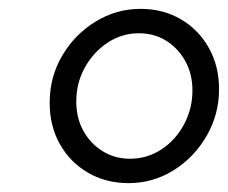

<svg xmlns="http://www.w3.org/2000/svg" viewBox="-20 -730 514 433"><path d="M270 -317Q219 -317 178.5 -340.5Q138 -364 115 -405Q92 -446 92 -498Q92 -556 120 -604Q148 -652 195 -681Q242 -710 297 -710Q348 -710 388 -686.5Q428 -663 451 -622Q474 -581 474 -529Q474 -472 446 -423.5Q418 -375 371.5 -346Q325 -317 270 -317ZM273 -372Q312 -372 344 -393Q376 -414 395 -449.5Q414 -485 414 -526Q414 -563 398 -592Q382 -621 355 -638Q328 -655 293 -655Q255 -655 223 -634Q191 -613 171.5 -578Q152 -543 152 -501Q152 -464 168 -435Q184 -406 211.5 -389Q239 -372 273 -372Z"/></svg>

Font: Red Hat Display VF
Style: Italic
Weight: 300
Italic angle: -12°
Designer: Pentagram, MCKL
Foundry: Pentagram, MCKL
Version: Version 1.023